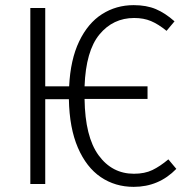

<svg xmlns="http://www.w3.org/2000/svg" viewBox="-20 -716 726 747"><path d="M666 -59Q598 11 500 11Q428 11 372 -27Q316 -65 283 -141.5Q250 -218 248 -330H156V0H98V-685H156V-380H249Q254 -484 288 -555Q322 -626 377 -661Q432 -696 500 -696Q550 -696 586.5 -680.5Q623 -665 659 -633L628 -596Q596 -622 567.5 -634Q539 -646 502 -646Q420 -646 367 -582Q314 -518 309 -380H554V-331H309Q311 -184 363.5 -112Q416 -40 501 -40Q543 -40 573 -54.5Q603 -69 635 -96Z"/></svg>

Font: Fira Sans Condensed Light
Style: Regular
Weight: 300
Width: 3
Designer: bBox Type GmbH & Carrois Corporate GbR & Edenspiekermann AG
Foundry: bBox Type GmbH & Carrois Corporate GbR & Edenspiekermann AG
Version: Version 4.301